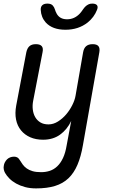

<svg xmlns="http://www.w3.org/2000/svg" viewBox="-30 -805 650 1065"><path d="M340 0 365 -134Q342 -86 303 -58Q264 -30 209 -30Q169 -30 138 -43.5Q107 -57 86.5 -82Q66 -107 59 -142Q52 -177 60 -220L116 -515Q121 -538 133.5 -549Q146 -560 169 -560Q192 -560 201.5 -549Q211 -538 206 -515L154 -246Q149 -220 152 -196.5Q155 -173 165.5 -155Q176 -137 194 -126Q212 -115 239 -115Q266 -115 291.5 -131Q317 -147 337 -170.5Q357 -194 371 -222Q385 -250 389 -274L431 -515Q435 -538 448 -549Q461 -560 484 -560Q507 -560 516 -549Q525 -538 521 -515L430 0Q419 64 399.5 109.5Q380 155 349.5 184Q319 213 275 226.5Q231 240 170 240Q136 240 108.5 232.5Q81 225 59.5 213Q38 201 22.5 185.5Q7 170 -2 154Q-7 145 -9 134.5Q-11 124 -9 115Q-8 105 -3 95.5Q2 86 9 79Q16 72 26 68Q36 64 48 64Q59 64 66.5 68.5Q74 73 79 82Q87 95 96 107.5Q105 120 118.5 129.5Q132 139 151 144.5Q170 150 198 150Q224 150 246.5 142.5Q269 135 287.5 117.5Q306 100 319.5 71.5Q333 43 340 0ZM196 -750Q195 -767 204.5 -776Q214 -785 233 -785Q244 -785 251.5 -782Q259 -779 263 -774Q271 -765 274.5 -753Q278 -741 284 -730Q301 -698 342 -698Q383 -698 413 -730Q422 -740 429.5 -751.5Q437 -763 447 -772Q455 -778 462.5 -781.5Q470 -785 482 -785Q501 -785 508 -776Q515 -767 508 -750Q492 -709 456 -680Q405 -640 333 -640Q261 -640 224 -680Q198 -709 196 -750Z"/></svg>

Font: Maple Mono Normal NL
Style: Italic
Weight: 400
Italic angle: -10°
Monospace: yes
Designer: subframe7536
Version: Version 7.000